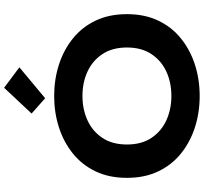

<svg xmlns="http://www.w3.org/2000/svg" viewBox="-49 -949 1008 950"><g transform="rotate(-90 455.0 -474.0)"><path d="M50 -350Q50 -438 82 -505Q114 -572 170.5 -617.5Q227 -663 300 -686.5Q373 -710 455 -710Q537 -710 610 -686.5Q683 -663 739.5 -617.5Q796 -572 828 -505Q860 -438 860 -350Q860 -262 828 -195Q796 -128 739.5 -82.5Q683 -37 610 -13.5Q537 10 455 10Q373 10 300 -13.5Q227 -37 170.5 -82.5Q114 -128 82 -195Q50 -262 50 -350ZM215 -350Q215 -278 247.5 -229Q280 -180 334.5 -155Q389 -130 455 -130Q522 -130 576 -155Q630 -180 662.5 -229Q695 -278 695 -350Q695 -422 662.5 -471Q630 -520 576 -545Q522 -570 455 -570Q389 -570 334.5 -545Q280 -520 247.5 -471Q215 -422 215 -350ZM596.9 -882.1 443.9 -754.6 368.2 -821.7 495.7 -957.7Z"/></g></svg>

Font: Copperplate Sans CC
Style: Bold
Weight: 700
Designer: indestructible type*
Foundry: Cowboy Collective
Version: Version 1.000